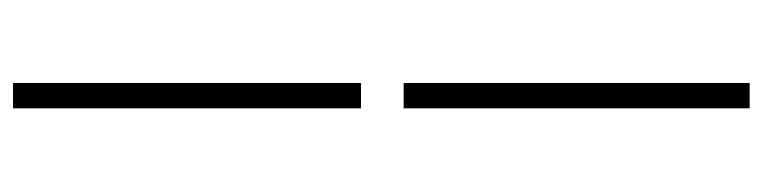

<svg xmlns="http://www.w3.org/2000/svg" viewBox="-448 -420 1145 288"><g transform="rotate(-90 124.0 -276.5)"><path d="M105 -307V-829H143V-307ZM105 276V-243H143V276Z"/></g></svg>

Font: Noto Sans KR ExtraLight
Style: Regular
Weight: 250
Designer: Ryoko NISHIZUKA  (kana, bopomofo & ideographs); Paul D. Hunt (Latin, Greek & Cyrillic); Sandoll Communications , Soo-you
Foundry: Adobe
Version: Version 2.004-H2;hotconv 1.0.118;makeotfexe 2.5.65603